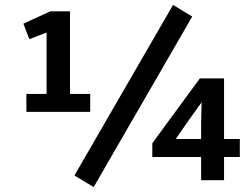

<svg xmlns="http://www.w3.org/2000/svg" viewBox="-20 -726 1005 779"><path d="M75 0ZM760 -659 360 33 282 -14 682 -706ZM346 -345V-272H87V-345H169V-594L99 -567L75 -630L184 -680H264V-345ZM953 -89H889V5H796V-89H598V-145L791 -408H792H889V-162H953ZM796 -162V-226L798 -311L740 -230L693 -162Z"/></svg>

Font: Martel Sans SemiBold
Style: Regular
Weight: 600
Designer: Dan Reynolds and Mathieu Réguer
Foundry: Dan Reynolds and Mathieu Réguer
Version: Version 1.002; ttfautohint (v1.1) -l 5 -r 5 -G 72 -x 0 -D la